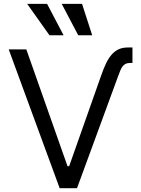

<svg xmlns="http://www.w3.org/2000/svg" viewBox="-20 -986 740 1006"><path d="M510.7 -592.3Q522.7 -626.8 535.5 -653.6Q548.3 -680.4 564.3 -699Q580.3 -717.7 601 -727.5Q621.8 -737.2 649.9 -737.2H674V-656.2H662.6Q647.7 -656.2 638.1 -651.5Q628.6 -646.7 621.6 -637.3Q614.7 -627.8 609.4 -614.2Q604 -600.5 597.3 -582.4L383.5 0H292.6L25.6 -727.3H117.9L333.8 -115.1H342.3ZM303.3 -965.9H409.8L463.1 -801.1H389.9ZM122.2 -965.9H226.6L313.2 -801.1H239.3Z"/></svg>

Font: Fast_Sans
Style: Regular
Weight: 400
Designer: Rasmus Andersson
Foundry: rsms
Version: Version 3.018;git-588b23468